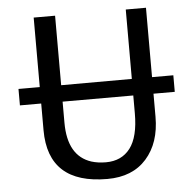

<svg xmlns="http://www.w3.org/2000/svg" viewBox="-50 -730 800 790"><g transform="rotate(-5 349.5 -335.0)"><path d="M206.1 -237.3Q206.1 -99.6 302.7 -68.4Q329.6 -60.1 362.3 -60.1Q427.2 -60.1 462.6 -106.7Q498 -153.3 498 -250.5V-324.2H206.1ZM117.7 -324.2H29.8V-392.1H117.7V-679.2H206.1V-392.1L498 -392.6V-679.2H581.5V-392.6H669.4V-324.2H581.5V-229Q581.5 -121.1 523.9 -56.2Q466.3 8.8 362.3 8.8Q117.7 8.8 117.7 -213.9Z"/></g></svg>

Font: Molengo
Style: Regular
Weight: 400
Designer: moyogo
Foundry: moyogo
Version: Version 0.11; ttfautohint (v0.8) -G 32 -r 16 -x